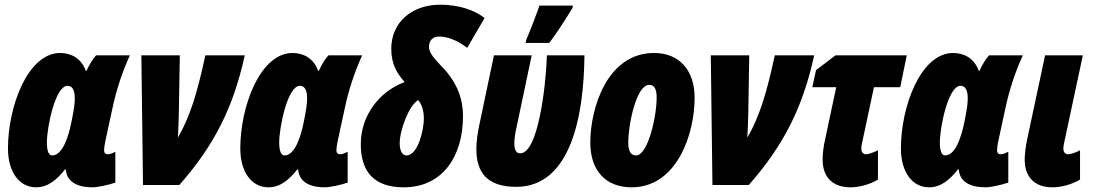

<svg xmlns="http://www.w3.org/2000/svg" viewBox="-20 -789 4685 819"><path d="M134 10C185 10 223 -23 257 -66H261C262 -41 277 10 375 10C396 10 443 0 472 -10V-142C458 -134 447 -131 441 -131C431 -131 424 -134 424 -150C424 -158 427 -176 430 -190L459 -324C476 -405 501 -481 534 -553H390C376 -538 362 -515 349 -487H346C326 -543 280 -563 237 -563C98 -563 14 -334 14 -156C14 -54 63 10 134 10ZM202 -126C188 -126 180 -145 180 -181C180 -247 216 -423 268 -423C288 -423 299 -406 299 -370C299 -351 297 -327 284 -265C272 -208 248 -126 202 -126Z M590 0H745C897 -172 977 -337 1024 -553H856C820 -387 791 -293 739 -202C741 -238 742 -277 743 -313L747 -553H583Z M1125 10C1176 10 1214 -23 1248 -66H1252C1253 -41 1268 10 1366 10C1387 10 1434 0 1463 -10V-142C1449 -134 1438 -131 1432 -131C1422 -131 1415 -134 1415 -150C1415 -158 1418 -176 1421 -190L1450 -324C1467 -405 1492 -481 1525 -553H1381C1367 -538 1353 -515 1340 -487H1337C1317 -543 1271 -563 1228 -563C1089 -563 1005 -334 1005 -156C1005 -54 1054 10 1125 10ZM1193 -126C1179 -126 1171 -145 1171 -181C1171 -247 1207 -423 1259 -423C1279 -423 1290 -406 1290 -370C1290 -351 1288 -327 1275 -265C1263 -208 1239 -126 1193 -126Z M1702 10C1868 10 1955 -122 1955 -294C1955 -362 1934 -422 1888 -479C1859 -515 1810 -552 1810 -589C1810 -618 1827 -633 1854 -633C1883 -633 1924 -622 1973 -585L2047 -712C2005 -746 1937 -769 1858 -769C1736 -769 1649 -693 1649 -581C1649 -520 1670 -479 1706 -439C1594 -397 1519 -293 1519 -174C1519 -58 1574 10 1702 10ZM1714 -126C1694 -126 1685 -149 1685 -178C1685 -234 1725 -341 1764 -362C1779 -343 1788 -319 1788 -282C1788 -239 1764 -126 1714 -126Z M2222 -606H2323C2352 -643 2397 -714 2422 -755L2424 -765H2281C2273 -740 2237 -646 2225 -620ZM2182 8C2416 8 2471 -299 2473 -553H2313C2308 -411 2274 -135 2199 -135C2183 -135 2174 -147 2174 -179C2174 -193 2177 -217 2181 -235L2248 -553H2087L2026 -263C2017 -222 2012 -184 2012 -153C2012 -50 2061 8 2182 8Z M2674 10C2867 10 2943 -216 2943 -372C2943 -488 2879 -563 2770 -563C2569 -563 2498 -326 2498 -181C2498 -62 2563 10 2674 10ZM2693 -126C2670 -126 2660 -146 2660 -180C2660 -261 2695 -427 2749 -427C2772 -427 2781 -409 2781 -372C2781 -292 2744 -126 2693 -126Z M3019 0H3174C3326 -172 3406 -337 3453 -553H3285C3249 -387 3220 -293 3168 -202C3170 -238 3171 -277 3172 -313L3176 -553H3012Z M3608 10C3643 10 3689 -1 3725 -23V-148C3709 -140 3686 -131 3674 -131C3661 -131 3654 -141 3654 -154C3654 -165 3655 -172 3657 -178L3708 -417H3820L3848 -553H3544L3461 -490L3445 -417H3547L3500 -196C3493 -167 3489 -135 3489 -108C3489 -34 3531 10 3608 10Z M3943 10C3994 10 4032 -23 4066 -66H4070C4071 -41 4086 10 4184 10C4205 10 4252 0 4281 -10V-142C4267 -134 4256 -131 4250 -131C4240 -131 4233 -134 4233 -150C4233 -158 4236 -176 4239 -190L4268 -324C4285 -405 4310 -481 4343 -553H4199C4185 -538 4171 -515 4158 -487H4155C4135 -543 4089 -563 4046 -563C3907 -563 3823 -334 3823 -156C3823 -54 3872 10 3943 10ZM4011 -126C3997 -126 3989 -145 3989 -181C3989 -247 4025 -423 4077 -423C4097 -423 4108 -406 4108 -370C4108 -351 4106 -327 4093 -265C4081 -208 4057 -126 4011 -126Z M4469 10C4505 10 4551 -1 4587 -23V-148C4571 -139 4548 -131 4536 -131C4523 -131 4516 -141 4516 -154C4516 -165 4518 -172 4519 -179L4599 -553H4438L4362 -197C4356 -169 4351 -136 4351 -108C4351 -34 4393 10 4469 10Z"/></svg>

Font: Noto Sans UI Condensed Black
Style: Italic
Weight: 900
Width: 3
Italic angle: -192°
Designer: Monotype Design Team
Foundry: Monotype Imaging Inc.
Version: Version 1.901